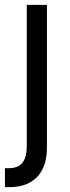

<svg xmlns="http://www.w3.org/2000/svg" viewBox="-33 -566 290 790"><path d="M77.1 -545.9H160.2V40Q160.6 90.3 143.3 127.2Q126 164.1 91.3 184.1Q56.6 204.1 3.9 204.1H-12.7V126H2.9Q41.5 126 59.1 103.8Q76.7 81.5 77.1 40Z"/></svg>

Font: Inter
Style: Regular
Weight: 400
Designer: Rasmus Andersson
Foundry: rsms
Version: Version 4.000;git-8c9346024